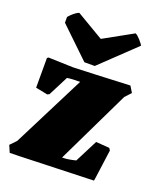

<svg xmlns="http://www.w3.org/2000/svg" viewBox="-137 -808 758 907"><g transform="rotate(20 242.5 -355.0)"><path d="M21 12 6 -23 35 -53Q81 -144 127 -235Q173 -326 219 -417Q174 -417 154 -413L103 -313L93 -308L33 -320V-469L39 -474Q71 -473 102 -472Q133 -471 164 -470Q211 -472 279 -474.5Q347 -477 448 -482L467 -451L439 -421L261 -52H265Q279 -52 296.5 -55Q314 -58 329 -62L387 -176L455 -171L462 -160L442 -13L440 -1Q347 2 254.5 5Q162 8 69 11ZM206 -511 56 -655V-684Q65 -695 78.5 -706.5Q92 -718 104 -722L241 -641L387 -722Q398 -717 412.5 -700.5Q427 -684 431 -676L258 -511Z"/></g></svg>

Font: Labrada Black
Style: Regular
Weight: 900
Designer: Mercedes Jáuregui
Foundry: Omnibus-Type Team
Version: Version 1.000; ttfautohint (v1.8.4.7-5d5b)